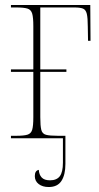

<svg xmlns="http://www.w3.org/2000/svg" viewBox="-20 -556 400 772"><path d="M24 0V-10H44Q76 -10 90.5 -14.5Q105 -19 109.5 -34.5Q114 -50 114 -85V-267H24V-277H114V-451Q114 -485 109.5 -501Q105 -517 90.5 -521.5Q76 -526 45 -526H24V-536H343L344 -392H334L333 -449Q333 -484 329 -500.5Q325 -517 313.5 -521.5Q302 -526 279 -526H142V-277H247V-267H142V-85Q142 -50 146 -34Q150 -18 165 -14Q180 -10 213 -10H243V103Q243 147 227 171.5Q211 196 176 196Q151 196 135.5 184Q120 172 120 152Q120 130 136 127Q137 146 147.5 157.5Q158 169 181 169Q208 169 220.5 152.5Q233 136 233 98V0Z"/></svg>

Font: Noto Serif Display Condensed Thin
Style: Regular
Weight: 100
Width: 3
Designer: Monotype Design Team
Foundry: Monotype Imaging Inc.
Version: Version 2.009